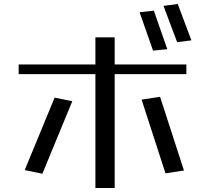

<svg xmlns="http://www.w3.org/2000/svg" viewBox="-20 -898 1018 956"><path d="M191 -33 340 -394 252 -412 103 -51ZM804 -35 896 -49 777 -416 685 -402ZM455 -712V-577H73V-529H455V38H551V-529H908V-577H551V-712ZM746 -845 675 -837 742 -646 813 -653ZM865 -878 794 -869 862 -688 933 -697Z"/></svg>

Font: LXGW Marker Gothic
Style: Regular
Weight: 400
Version: Version 1.001